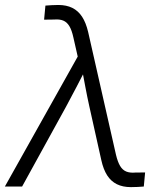

<svg xmlns="http://www.w3.org/2000/svg" viewBox="-43 -750 655 772"><path d="M-23.4 0 269.5 -522.5 252 -599.6Q245.6 -628.9 235.8 -645Q226.1 -661.1 211.4 -667.2Q196.8 -673.3 174.3 -671.4L134.3 -670.9L139.6 -727.5Q152.8 -728.5 165 -729.2Q177.2 -730 191.4 -730Q224.1 -730 247.8 -718.3Q271.5 -706.5 287.1 -682.6Q302.7 -658.7 311.5 -621.1L423.3 -127.9Q430.2 -99.1 439.9 -82.8Q449.7 -66.4 464.6 -60.3Q479.5 -54.2 501.5 -56.2L540.5 -56.6L535.2 0Q522.5 1 510.3 1.7Q498 2.4 483.4 2.4Q450.7 2.4 427 -9.3Q403.3 -21 387.9 -44.9Q372.6 -68.8 364.3 -106.4L316.4 -321.3Q307.6 -360.8 300.3 -399.9Q293 -439 285.6 -478H304.7Q284.7 -439 264.4 -399.9Q244.1 -360.8 222.7 -321.3L45.9 0Z"/></svg>

Font: Inter 28pt Light
Style: Italic
Weight: 300
Italic angle: -9.3988°
Designer: Rasmus Andersson
Foundry: rsms
Version: Version 4.001;git-66647c0bb